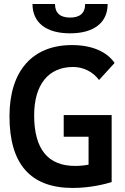

<svg xmlns="http://www.w3.org/2000/svg" viewBox="-20 -928 626 958"><path d="M342.8 9.8C433.1 9.8 508.8 -10.7 537.1 -19.5V-354H297.9V-245.6H421.9V-106.4C401.9 -102.5 379.4 -100.1 354.5 -100.1C219.2 -100.1 150.4 -184.1 150.4 -352.5C150.4 -505.9 221.7 -593.8 344.7 -593.8C396.5 -593.8 443.8 -569.8 474.1 -528.8L551.8 -613.8C513.2 -670.4 438.5 -703.1 338.9 -703.1C141.1 -703.1 27.3 -573.2 27.3 -347.7C27.3 -109.4 132.3 9.8 342.8 9.8ZM329.6 -761.7C448.7 -761.7 517.1 -814.9 517.1 -908.2H404.8C404.8 -861.3 377.4 -840.3 329.6 -840.3C282.2 -840.3 254.4 -861.3 254.4 -908.2H142.1C142.1 -814.9 210.4 -761.7 329.6 -761.7Z"/></svg>

Font: Cascadia Code PL SemiBold
Style: Regular
Weight: 600
Monospace: yes
Designer: Aaron Bell
Foundry: Saja Typeworks
Version: Version 2404.023